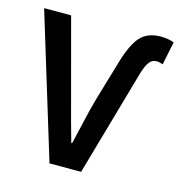

<svg xmlns="http://www.w3.org/2000/svg" viewBox="-105 -755 791 845"><g transform="rotate(15 291.0 -333.0)"><path d="M195.8 0 -3.9 -653.8H119.1L207 -325.2Q245.1 -180.7 265.1 -111.8H269Q275.4 -136.7 291.7 -209.2Q308.1 -281.7 320.8 -325.2L375 -508.8Q399.9 -594.2 432.6 -630.1Q465.3 -666 525.9 -666Q558.6 -666 585.9 -655.8L564 -549.8Q546.9 -556.2 536.1 -556.2Q515.1 -556.2 502.4 -539.6Q489.7 -522.9 479 -487.8L339.8 0Z"/></g></svg>

Font: Source Sans 3 Semibold
Style: Regular
Weight: 600
Designer: Paul D. Hunt
Foundry: Adobe
Version: Version 3.052;hotconv 1.1.0;makeotfexe 2.6.0